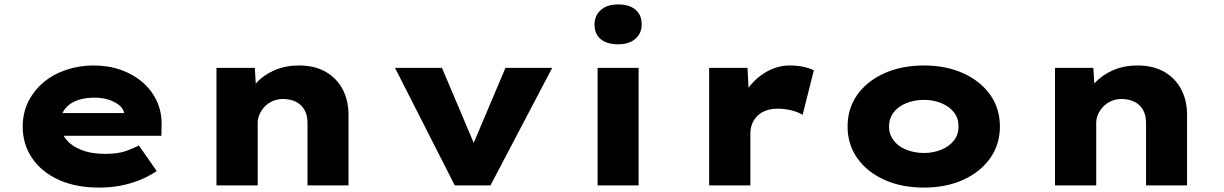

<svg xmlns="http://www.w3.org/2000/svg" viewBox="-20 -841 5552 871"><path d="M429 10Q324 10 246 -25.5Q168 -61 125.5 -124Q83 -187 83 -266Q83 -329 108.5 -380Q134 -431 177.5 -467.5Q221 -504 280 -524Q339 -544 404 -544Q472 -544 528.5 -524Q585 -504 627 -467.5Q669 -431 692 -381Q715 -331 713 -270L712 -225H202L179 -328H563L545 -301V-320Q543 -344 524 -361Q505 -378 475 -388Q445 -398 408 -398Q364 -398 329.5 -385.5Q295 -373 274.5 -346.5Q254 -320 254 -281Q254 -242 278 -211Q302 -180 347.5 -161.5Q393 -143 457 -143Q515 -143 551.5 -156Q588 -169 610 -181L691 -65Q652 -39 609.5 -22.5Q567 -6 522.5 2Q478 10 429 10Z M962 0V-533H1136L1144 -399L1099 -388Q1111 -430 1143.5 -465.5Q1176 -501 1225.5 -522.5Q1275 -544 1336 -544Q1407 -544 1457 -515.5Q1507 -487 1534 -436.5Q1561 -386 1561 -320V0H1375V-284Q1375 -318 1361.5 -342Q1348 -366 1324 -378.5Q1300 -391 1266 -392Q1238 -392 1216 -382Q1194 -372 1179.5 -356Q1165 -340 1157 -321.5Q1149 -303 1149 -285V0H1056Q1013 0 989.5 0Q966 0 962 0Z M2043 0 1772 -533H1985L2156 -129L2101 -127L2273 -533H2485L2205 0Z M2691 0V-533H2877V0ZM2784 -640Q2733 -640 2705 -663.5Q2677 -687 2677 -730Q2677 -770 2705.5 -795.5Q2734 -821 2784 -821Q2834 -821 2862.5 -797.5Q2891 -774 2891 -730Q2891 -690 2862.5 -665Q2834 -640 2784 -640Z M3197 0V-533H3371L3381 -341L3329 -350Q3345 -404 3379.5 -448Q3414 -492 3462 -518Q3510 -544 3563 -544Q3594 -544 3622 -538.5Q3650 -533 3672 -522L3621 -320Q3603 -332 3571.5 -340Q3540 -348 3508 -348Q3477 -348 3453.5 -339Q3430 -330 3414.5 -314Q3399 -298 3391.5 -278Q3384 -258 3384 -236V0Z M4171 10Q4070 10 3991.5 -25.5Q3913 -61 3869 -123.5Q3825 -186 3825 -267Q3825 -349 3869 -411Q3913 -473 3991.5 -508.5Q4070 -544 4171 -544Q4272 -544 4350 -508.5Q4428 -473 4472 -411Q4516 -349 4516 -267Q4516 -186 4472 -123.5Q4428 -61 4350 -25.5Q4272 10 4171 10ZM4172 -147Q4214 -147 4250.5 -162Q4287 -177 4308 -204.5Q4329 -232 4328 -267Q4329 -304 4308 -331Q4287 -358 4250.5 -373Q4214 -388 4172 -388Q4128 -388 4091 -373Q4054 -358 4033.5 -330.5Q4013 -303 4013 -267Q4013 -232 4033.5 -204.5Q4054 -177 4091 -162Q4128 -147 4172 -147Z M4766 0V-533H4940L4948 -399L4903 -388Q4915 -430 4947.5 -465.5Q4980 -501 5029.5 -522.5Q5079 -544 5140 -544Q5211 -544 5261 -515.5Q5311 -487 5338 -436.5Q5365 -386 5365 -320V0H5179V-284Q5179 -318 5165.5 -342Q5152 -366 5128 -378.5Q5104 -391 5070 -392Q5042 -392 5020 -382Q4998 -372 4983.5 -356Q4969 -340 4961 -321.5Q4953 -303 4953 -285V0H4860Q4817 0 4793.5 0Q4770 0 4766 0Z"/></svg>

Font: Lexend Mega ExtraBold
Style: Regular
Weight: 800
Designer: Bonnie Shaver-Troup, Thomas Jockin
Foundry: Lexend
Version: Version 1.007